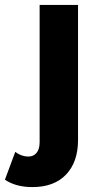

<svg xmlns="http://www.w3.org/2000/svg" viewBox="-79 -558 406 780"><path d="M-59 172 -17 59Q8 78 36 78Q57 78 69.5 63Q82 48 82 20V-538H238V11Q238 100 189.5 151Q141 202 53 202Q-15 202 -59 172Z"/></svg>

Font: mBank
Style: Bold
Weight: 700
Designer: Julieta Ulanovsky
Foundry: Julieta Ulanovsky
Version: Version 7.200